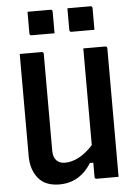

<svg xmlns="http://www.w3.org/2000/svg" viewBox="-61 -967 722 1026"><g transform="rotate(-5 300.0 -454.0)"><path d="M216 13Q140 13 102.5 -33.5Q65 -80 65 -152V-700H182Q193 -700 193 -689V-169Q193 -136 209.5 -118Q226 -100 256 -100Q291 -100 328.5 -119Q366 -138 406 -181V-700H523Q534 -700 534 -689V0H417Q406 0 406 -11V-87H388Q325 13 216 13ZM126 -921H249Q260 -921 260 -910V-794H137Q126 -794 126 -805ZM340 -921H463Q474 -921 474 -910V-794H351Q340 -794 340 -805Z"/></g></svg>

Font: Recursive Mn Lnr St SmB
Style: Regular
Weight: 600
Monospace: yes
Version: Version 1.079;hotconv 1.0.112;makeotfexe 2.5.65598; ttfautoh